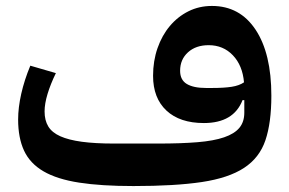

<svg xmlns="http://www.w3.org/2000/svg" viewBox="-20 -614 971 646"><path d="M429 12Q321 12 246.5 0.5Q172 -11 126.5 -37.5Q81 -64 61 -107Q41 -150 41 -212Q41 -252 51.5 -298.5Q62 -345 82 -393L168 -368Q150 -331 140 -298Q130 -265 130 -239Q130 -209 142.5 -188.5Q155 -168 183 -155.5Q211 -143 255.5 -137Q300 -131 364 -131H513Q589 -131 644 -135.5Q699 -140 734 -152Q769 -164 785.5 -184Q802 -204 802 -235V-277H796Q766 -200 666 -200Q585 -200 540 -242Q495 -284 495 -359Q495 -409 510 -452Q525 -495 551.5 -526.5Q578 -558 614 -576Q650 -594 693 -594Q787 -594 840 -514Q893 -434 893 -292Q893 -201 873 -142Q853 -83 801 -49Q749 -15 659 -1.5Q569 12 429 12ZM694 -318Q734 -318 759.5 -322Q785 -326 801 -337Q796 -394 763.5 -428Q731 -462 682 -462Q639 -462 612.5 -438Q586 -414 586 -376Q586 -345 608.5 -331.5Q631 -318 673 -318Z"/></svg>

Font: IBM Plex Sans Arabic SemiBold
Style: Regular
Weight: 600
Designer: Mike Abbink, Paul van der Laan, Pieter van Rosmalen, Wael Morcos, Khajak Apelian
Foundry: Bold Monday
Version: Version 1.1